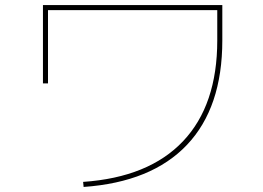

<svg xmlns="http://www.w3.org/2000/svg" viewBox="-20 -720 1040 760"><path d="M170 -680V-390H150V-700H860V-560Q860 -294 720 -146.5Q580 1 311 20L309 0Q569 -18 704.5 -161Q840 -304 840 -560V-680Z"/></svg>

Font: M PLUS 1p Thin
Style: Regular
Weight: 250
Version: Version 1.062